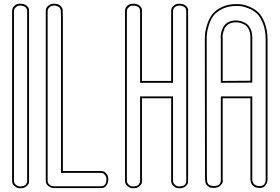

<svg xmlns="http://www.w3.org/2000/svg" viewBox="-20 -815 1503 1032"><path d="M45 -693V-707V-719V-754Q45 -772 55.5 -782Q66 -792 77 -794L88 -795Q111 -795 123 -784.5Q135 -774 136 -763V-752V-719V-698V-693V-652V54V95V99V121V155Q136 160 135.5 167Q135 174 123 185.5Q111 197 88 197Q83 197 76 195.5Q69 194 57 184Q45 174 45 156V121ZM55 156Q55 169 64 177Q73 185 78.5 186Q84 187 88 187Q100 187 108 184Q116 181 119 176.5Q122 172 124.5 167Q127 162 126 159Q125 156 126 156V155V-752V-753Q126 -755 126 -757Q126 -759 124.5 -764.5Q123 -770 119.5 -774Q116 -778 108 -781.5Q100 -785 88 -785Q84 -785 78.5 -784Q73 -783 64 -775Q55 -767 55 -754Z M486 196H465ZM282 196H270Q265 196 257.5 194.5Q250 193 238 183Q226 173 226 156V-754Q226 -772 237 -782Q248 -792 259 -794L270 -795Q293 -795 304.5 -784Q316 -773 317 -762V-751L318 -719V-698V-693V-652V54V95V99V104H460H474H521Q539 104 549 115Q559 126 561 137L562 148Q562 168 553 180Q544 192 537 194Q530 196 523 196H521H494H486H465H328H323ZM486 186H465ZM282 186H523Q552 186 552 148Q552 144 551 138Q550 132 542 123Q534 114 521 114H308V-719L307 -751V-752Q307 -753 307 -754Q307 -755 306.5 -759Q306 -763 305 -765.5Q304 -768 301.5 -772Q299 -776 295 -778.5Q291 -781 284.5 -783Q278 -785 270 -785Q266 -785 260 -784Q254 -783 245 -775Q236 -767 236 -754V156Q236 169 245 176.5Q254 184 260 185Q266 186 270 186H275H276H277Z M991 95V99V121V156Q991 161 990.5 167.5Q990 174 978 185.5Q966 197 943 197Q938 197 931 195.5Q924 194 912 184Q900 174 900 156V121V-287H898H896H894H872H743V155Q743 160 742.5 167Q742 174 730 185.5Q718 197 695 197Q690 197 683 195.5Q676 194 664 184Q652 174 652 156V121V-693V-707V-754Q652 -772 662.5 -782Q673 -792 684 -794L695 -795Q718 -795 730 -784.5Q742 -774 743 -764V-753V-380H900V-693V-707V-754Q900 -772 910.5 -782Q921 -792 932 -794L943 -795Q966 -795 978 -784.5Q990 -774 991 -764V-753V-719V-698V-693V-652V54ZM981 -753V-754Q981 -756 981 -757.5Q981 -759 979.5 -765Q978 -771 974.5 -774.5Q971 -778 963 -781.5Q955 -785 943 -785Q942 -785 939.5 -784.5Q937 -784 931.5 -782.5Q926 -781 921.5 -778Q917 -775 913.5 -768.5Q910 -762 910 -754V-370H733V-753V-754Q733 -756 733 -757.5Q733 -759 731.5 -765Q730 -771 726.5 -774.5Q723 -778 715 -781.5Q707 -785 695 -785Q691 -785 685.5 -784Q680 -783 671 -775Q662 -767 662 -754V156Q662 169 671 177Q680 185 685.5 186Q691 187 695 187Q707 187 715 184Q723 181 726 176.5Q729 172 731.5 167Q734 162 733 159Q732 156 733 156V155V-297H910V156Q910 169 919 177Q928 185 933.5 186Q939 187 943 187Q955 187 963 184Q971 181 974.5 177Q978 173 979.5 167.5Q981 162 981 160.5Q981 159 981 157V156Z M1326 -381V-612Q1326 -640 1316.5 -658.5Q1307 -677 1292 -684Q1277 -691 1268 -693Q1259 -695 1250 -695H1248Q1225 -695 1209 -685.5Q1193 -676 1187 -661.5Q1181 -647 1178.5 -636Q1176 -625 1176 -614L1177 -608V-380ZM1250 -793H1254Q1267 -793 1282 -791Q1297 -789 1323 -778Q1349 -767 1368.5 -748.5Q1388 -730 1403 -691.5Q1418 -653 1418 -602V147Q1418 167 1409 178.5Q1400 190 1392.5 192.5Q1385 195 1377 195H1375Q1353 195 1341 184Q1329 173 1328 162L1326 151V-287H1177V151Q1178 156 1177 163.5Q1176 171 1164 183Q1152 195 1128 195H1127Q1120 195 1112 193.5Q1104 192 1093.5 182Q1083 172 1083 154L1082 144L1081 -600V-607Q1081 -623 1083 -640.5Q1085 -658 1095 -687.5Q1105 -717 1121.5 -738.5Q1138 -760 1171.5 -776.5Q1205 -793 1250 -793ZM1336 -371 1167 -370V-606Q1166 -610 1166 -614Q1166 -625 1168.5 -637.5Q1171 -650 1178.5 -666.5Q1186 -683 1204 -694Q1222 -705 1248 -705H1250Q1259 -705 1270 -702.5Q1281 -700 1297.5 -692Q1314 -684 1325 -663.5Q1336 -643 1336 -612ZM1250 -783Q1207 -783 1175.5 -767.5Q1144 -752 1128.5 -732Q1113 -712 1104 -684Q1095 -656 1093 -639.5Q1091 -623 1091 -607V-600L1092 143L1093 154Q1093 164 1097 171Q1101 178 1107.5 180.5Q1114 183 1118.5 184Q1123 185 1127 185H1128Q1141 185 1150 181.5Q1159 178 1162 172Q1165 166 1166 162Q1167 158 1167 154V152V-297H1336V151Q1336 153 1336 155Q1336 157 1338.5 163Q1341 169 1344.5 173.5Q1348 178 1356 181.5Q1364 185 1375 185H1377Q1408 185 1408 147V-602Q1408 -651 1394 -687.5Q1380 -724 1361.5 -741.5Q1343 -759 1318.5 -769Q1294 -779 1280.5 -781Q1267 -783 1254 -783Z"/></svg>

Font: Soda Fountain
Style: Outline
Weight: 400
Version: Version 1.0